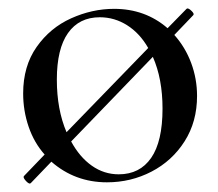

<svg xmlns="http://www.w3.org/2000/svg" viewBox="-20 -420 517 456"><path d="M448 -192Q448 -131 418.5 -84.5Q389 -38 340 -12.5Q291 13 234 13Q158 13 102 -36L53 15L51 16Q47 16 40.5 8.5Q34 1 37 -2L86 -53Q61 -81 48 -119Q35 -157 35 -198Q35 -263 67 -308.5Q99 -354 149 -376.5Q199 -399 251 -399Q325 -399 378 -353L423 -399L425 -400Q429 -400 435.5 -393.5Q442 -387 439 -384L394 -337Q420 -308 434 -270.5Q448 -233 448 -192ZM138 -106 332 -306Q312 -341 282 -360Q252 -379 217 -379Q168 -379 141.5 -341.5Q115 -304 115 -231Q115 -160 138 -106ZM366 -162Q366 -233 343 -285L149 -84Q169 -47 198 -26.5Q227 -6 262 -6Q312 -6 339 -45Q366 -84 366 -162Z"/></svg>

Font: Cormorant Infant Medium
Style: Regular
Weight: 500
Designer: Christian Thalmann (Catharsis Fonts)
Version: Version 3.000